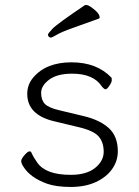

<svg xmlns="http://www.w3.org/2000/svg" viewBox="-20 -728 550 761"><path d="M196 -247Q88 -272 88 -356Q88 -393 112 -421Q163 -481 263.5 -481Q364 -481 422 -420Q423 -418 423 -410Q423 -402 413.5 -388Q404 -374 398.5 -374Q393 -374 384 -385Q351 -436 266 -436Q206 -436 174.5 -412Q143 -388 143 -360Q143 -332 157.5 -316.5Q172 -301 215 -291L311 -268Q375 -253 411 -220.5Q447 -188 447 -128Q447 -90 424.5 -58Q402 -26 360 -6.5Q318 13 260.5 13Q203 13 166 0Q100 -24 73 -67Q64 -81 64 -89.5Q64 -98 77 -113Q90 -128 96.5 -128Q103 -128 104 -124Q113 -104 128 -83Q162 -35 260 -35Q323 -35 357 -62.5Q391 -90 391 -126.5Q391 -163 372 -186Q353 -209 296 -223ZM384 -385ZM371 -654Q322 -636 273.5 -619Q225 -602 205.5 -590.5Q186 -579 181.5 -579Q177 -579 173.5 -582.5Q170 -586 170 -590.5Q170 -595 188 -614Q206 -633 317 -708H324Q329 -708 341 -700Q375 -676 375 -659Q375 -655 371 -654Z"/></svg>

Font: LXGW WenKai Lite Light
Style: Regular
Weight: 300
Designer: LXGW / Fontworks Inc.
Foundry: LXGW / Fontworks Inc.
Version: Version 1.511; March 25, 2025